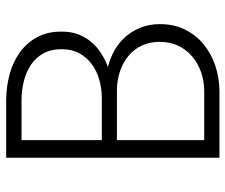

<svg xmlns="http://www.w3.org/2000/svg" viewBox="-76 -676 751 640"><g transform="rotate(-90 300.0 -355.5)"><path d="M94.7 0V-710.9H289.1Q332 -710.4 372.8 -699.5Q413.6 -688.5 445.3 -665.8Q477.1 -643.1 496.3 -608.2Q515.6 -573.2 515.1 -524.9Q515.1 -494.6 505.9 -470.5Q496.6 -446.3 480.7 -427.5Q464.8 -408.7 443.4 -394.8Q421.9 -380.9 397 -371.6Q427.7 -364.3 453.9 -349.1Q480 -334 499 -311.8Q518.1 -289.6 529.1 -261.2Q540 -232.9 540 -200.2Q540.5 -152.8 522.5 -116Q504.4 -79.1 473.6 -53.5Q442.9 -27.8 402.6 -14.2Q362.3 -0.5 318.4 0ZM153.3 -341.8V-50.8H319.8Q352.1 -51.3 381.3 -61.8Q410.6 -72.3 432.9 -91.3Q455.1 -110.4 468 -137.5Q481 -164.6 481 -199.2Q481 -232.9 468.5 -259Q456.1 -285.2 434.3 -303.2Q412.6 -321.3 384 -331.1Q355.5 -340.8 324.2 -341.8ZM153.3 -392.1H296.4Q327.1 -392.6 356 -400.9Q384.8 -409.2 407 -425.8Q429.2 -442.4 442.9 -467.3Q456.5 -492.2 456.5 -526.4Q456.5 -562 442.4 -587.2Q428.2 -612.3 404.8 -628.2Q381.3 -644 351.6 -651.6Q321.8 -659.2 290.5 -659.7H153.3Z"/></g></svg>

Font: Roboto Mono Light
Style: Regular
Weight: 300
Designer: Google
Version: Version 2.000985; 2015; ttfautohint (v1.3)